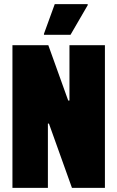

<svg xmlns="http://www.w3.org/2000/svg" viewBox="-20 -906 566 926"><path d="M40 0V-688H213L309 -421H315V-688H486V0H327L216 -310H211V0ZM192 -738V-743L244 -886H403V-881L320 -738Z"/></svg>

Font: Saira Condensed Black
Style: Regular
Weight: 900
Width: 3
Designer: Hector Gatti with collaboration of the Omnibus-Type team
Foundry: Omnibus-Type
Version: Version 1.101